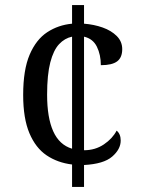

<svg xmlns="http://www.w3.org/2000/svg" viewBox="-20 -734 556 754"><path d="M263 -88Q206 -95 163 -124Q120 -153 95.5 -211Q71 -269 71 -361Q71 -460 96.5 -519.5Q122 -579 165.5 -607.5Q209 -636 263 -641V-714H310V-641Q349 -638 383 -626Q417 -614 438.5 -592.5Q460 -571 460 -541Q460 -508 440 -493Q420 -478 376 -478Q376 -519 360.5 -550.5Q345 -582 310 -590V-144Q354 -144 388 -167Q422 -190 438 -221Q454 -208 454 -182Q454 -148 420.5 -119Q387 -90 310 -86V0H263ZM263 -590Q234 -584 212 -560.5Q190 -537 177.5 -489Q165 -441 165 -362Q165 -272 189 -218.5Q213 -165 263 -150Z"/></svg>

Font: Noto Serif Hebrew SemiCondensed
Style: Regular
Weight: 400
Width: 4
Designer: Monotype Design Team
Foundry: Monotype Imaging Inc.
Version: Version 2.004; ttfautohint (v1.8.4.7-5d5b)